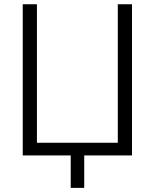

<svg xmlns="http://www.w3.org/2000/svg" viewBox="-20 -748 745 924"><path d="M615.2 0H89.4V-727.5H157.7V-61H546.9V-727.5H615.2ZM320.3 156.2V-24.9H385.3V156.2Z"/></svg>

Font: Inter 20pt Light
Style: Regular
Weight: 300
Version: Version 4.001;git-66647c0bb